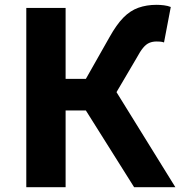

<svg xmlns="http://www.w3.org/2000/svg" viewBox="-20 -776 747 796"><path d="M89 0V-743H252V-449H336L434 -622Q463 -674 491.5 -703Q520 -732 554 -744Q588 -756 629 -756Q644 -756 660 -754Q676 -752 688 -747L660 -600Q652 -603 643 -603.5Q634 -604 629 -604Q613 -604 599.5 -598.5Q586 -593 573.5 -578Q561 -563 546 -535L463 -394L707 0H536L336 -318H252V0Z"/></svg>

Font: Noto Sans KR ExtraBold
Style: Regular
Weight: 800
Designer: Ryoko NISHIZUKA  (kana, bopomofo & ideographs); Paul D. Hunt (Latin, Greek & Cyrillic); Sandoll Communications , Soo-you
Foundry: Adobe
Version: Version 2.004-H2;hotconv 1.0.118;makeotfexe 2.5.65603